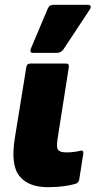

<svg xmlns="http://www.w3.org/2000/svg" viewBox="-20 -763 396 795"><path d="M178 12Q97 12 60 -34.5Q23 -81 42 -195L89 -485Q91 -500 106 -500H253Q267 -500 265 -485L218 -186Q213 -153 220.5 -142.5Q228 -132 256 -132Q271 -132 286.5 -134Q302 -136 314 -139Q326 -142 325 -127L308 -19Q305 -6 293 -2Q273 4 244.5 8Q216 12 178 12ZM116 -544Q108 -544 106.5 -549.5Q105 -555 108 -562L178 -728Q182 -737 188 -740Q194 -743 202 -743H345Q353 -743 355 -737Q357 -731 352 -724L243 -559Q233 -544 215 -544Z"/></svg>

Font: Sofia Sans ExtraBlack
Style: Italic
Weight: 1000
Italic angle: -9°
Designer: Botio Nikoltchev, Ani Petrova
Foundry: lettersoup
Version: Version 4.100; ttfautohint (v1.8.4.7-5d5b)